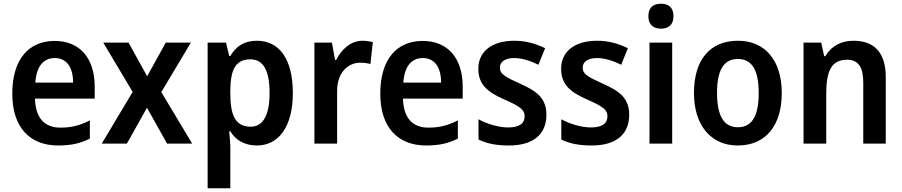

<svg xmlns="http://www.w3.org/2000/svg" viewBox="-20 -772 4849 1032"><path d="M274 -552C133 -552 46 -452 46 -268C46 -89 139 10 292 10C364 10 413 -2 463 -27V-125C410 -98 364 -86 305 -86C217 -86 171 -140 168 -242H489V-307C489 -458 410 -552 274 -552ZM275 -460C341 -460 373 -406 373 -328H170C176 -416 214 -460 275 -460Z M693 -278 527 0H662L770 -193L878 0H1013L847 -277L1006 -543H871L771 -362L671 -543H535Z M1361 -553C1291 -553 1248 -522 1218 -471H1212L1195 -543H1096V240H1218V22C1218 -5 1214 -38 1212 -66H1218C1245 -22 1291 10 1361 10C1477 10 1554 -90 1554 -272C1554 -456 1480 -553 1361 -553ZM1326 -453C1397 -453 1429 -390 1429 -272C1429 -156 1396 -91 1327 -91C1246 -91 1218 -151 1218 -269V-288C1219 -400 1248 -453 1326 -453Z M1928 -553C1865 -553 1815 -506 1787 -450H1781L1764 -543H1670V0H1792V-280C1791 -381 1850 -435 1916 -435C1938 -435 1956 -432 1971 -428L1984 -546C1968 -550 1946 -553 1928 -553Z M2252 -552C2111 -552 2024 -452 2024 -268C2024 -89 2117 10 2270 10C2342 10 2391 -2 2441 -27V-125C2388 -98 2342 -86 2283 -86C2195 -86 2149 -140 2146 -242H2467V-307C2467 -458 2388 -552 2252 -552ZM2253 -460C2319 -460 2351 -406 2351 -328H2148C2154 -416 2192 -460 2253 -460Z M2917 -155C2917 -243 2866 -282 2778 -321C2692 -360 2667 -374 2667 -409C2667 -440 2695 -460 2744 -460C2785 -460 2832 -445 2874 -424L2910 -513C2858 -538 2806 -553 2744 -553C2628 -553 2551 -498 2551 -403C2551 -317 2601 -277 2689 -238C2777 -200 2800 -181 2800 -147C2800 -109 2772 -87 2711 -87C2660 -87 2597 -106 2552 -131V-22C2597 0 2648 10 2716 10C2846 10 2917 -50 2917 -155Z M3362 -155C3362 -243 3311 -282 3223 -321C3137 -360 3112 -374 3112 -409C3112 -440 3140 -460 3189 -460C3230 -460 3277 -445 3319 -424L3355 -513C3303 -538 3251 -553 3189 -553C3073 -553 2996 -498 2996 -403C2996 -317 3046 -277 3134 -238C3222 -200 3245 -181 3245 -147C3245 -109 3217 -87 3156 -87C3105 -87 3042 -106 2997 -131V-22C3042 0 3093 10 3161 10C3291 10 3362 -50 3362 -155Z M3533 -752C3493 -752 3465 -733 3465 -685C3465 -638 3493 -618 3533 -618C3572 -618 3600 -638 3600 -685C3600 -733 3572 -752 3533 -752ZM3593 -543H3471V0H3593Z M4182 -272C4182 -453 4087 -553 3947 -553C3794 -553 3710 -448 3710 -272C3710 -99 3801 10 3945 10C4098 10 4182 -100 4182 -272ZM3834 -272C3834 -390 3867 -455 3946 -455C4025 -455 4058 -390 4058 -272C4058 -154 4025 -88 3946 -88C3868 -88 3834 -154 3834 -272Z M4567 -553C4502 -553 4447 -524 4416 -470H4410L4394 -543H4299V0H4421V-266C4421 -390 4448 -451 4534 -451C4594 -451 4620 -410 4620 -329V0H4741V-357C4741 -491 4678 -553 4567 -553Z"/></svg>

Font: Noto Sans Myanmar UI SemiCondensed SemiBold
Style: Regular
Weight: 600
Width: 4
Designer: Monotype Design Team
Foundry: Monotype Imaging Inc.
Version: Version 2.103